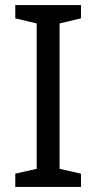

<svg xmlns="http://www.w3.org/2000/svg" viewBox="-20 -734 379 754"><path d="M298 0H40V-52L124 -71V-642L40 -662V-714H298V-662L214 -642V-71L298 -52Z"/></svg>

Font: lhindi05
Style: Book
Weight: 400
Designer: Jelle Bosma - Monotype Design Team
Foundry: Monotype Imaging Inc.
Version: Version 2.003